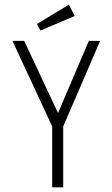

<svg xmlns="http://www.w3.org/2000/svg" viewBox="-20 -797 478 817"><path d="M202 0V-259L33 -623H83L227 -316L358 -623H406L249 -259V0ZM152 -667 137 -695 273 -777 298 -729Z"/></svg>

Font: Inconsolata SemiCondensed Light
Style: Regular
Weight: 300
Width: 4
Monospace: yes
Designer: Raph Levien, Cyreal, Brenton Simpson
Foundry: Raph Levien, Cyreal, Google
Version: Version 3.100; ttfautohint (v1.8.4.7-5d5b)